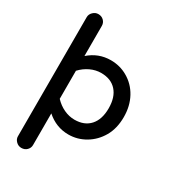

<svg xmlns="http://www.w3.org/2000/svg" viewBox="-227 -843 1070 1197"><g transform="rotate(30 308.0 -244.5)"><path d="M67 185V-673Q67 -694 83.5 -710Q100 -726 121 -726Q145 -726 160.5 -710.5Q176 -695 176 -673V-456Q244 -516 333 -516Q398 -516 452 -485Q512 -451 545.5 -389.5Q579 -328 579 -249Q579 -167 545 -108Q511 -49 454.5 -15.5Q398 18 333 18Q245 18 176 -43V185Q176 206 160.5 221.5Q145 237 121 237Q99 237 83 221Q67 205 67 185ZM320 -81Q391 -81 430.5 -125Q470 -169 470 -249Q470 -329 430.5 -373Q391 -417 320 -417Q281 -417 243.5 -399.5Q206 -382 176 -350V-148Q206 -116 243.5 -98.5Q281 -81 320 -81Z"/></g></svg>

Font: 寒蝉全圆体 Bold
Style: Regular
Weight: 700
Designer: Warren2060
      Designed by Motoya company      

      [Varela Round]
      Joe Prince(Latin component); Avraham Cornf
Foundry: ChillType
Version: Version 3.200